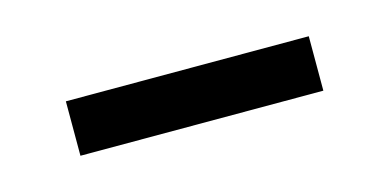

<svg xmlns="http://www.w3.org/2000/svg" viewBox="-26 -395 373 184"><g transform="rotate(-15 160.5 -303.0)"><path d="M40 -276V-330H281V-276Z"/></g></svg>

Font: Noto Sans Tamil Light
Style: Regular
Weight: 300
Designer: Jelle Bosma - Monotype Design Team
Foundry: Monotype Imaging Inc.
Version: Version 2.004; ttfautohint (v1.8.4.7-5d5b)